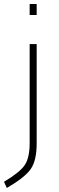

<svg xmlns="http://www.w3.org/2000/svg" viewBox="-40 -720 293 958"><path d="M108 -6V-500H143V-5Q143 80 114 122.5Q85 165 -6 218L-20 187Q59 140 83.5 103.5Q108 67 108 -6ZM108 -645V-700H143V-645Z"/></svg>

Font: TitilliumMaps29L
Style: 1 wt
Weight: 100
Designer: Campivisivi
Foundry: Accademia di Belle Arti di Urbino and students of MA course of Visual design
Version: Version 001.001